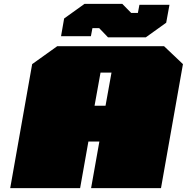

<svg xmlns="http://www.w3.org/2000/svg" viewBox="-20 -977 970 997"><path d="M541 -783 495 -831H460L452 -789H297L313 -881L419 -957H615L661 -910H696L704 -952H860L843 -859L737 -783ZM33 0 147 -644 277 -737H832L930 -644L816 0H453L496 -242H439L396 0ZM471 -428H528L559 -600H502Z"/></svg>

Font: Tomorrow Black
Style: Italic
Weight: 900
Italic angle: -10°
Designer: Tony de Marco, Monica Rizzolli
Foundry: Just in Type
Version: Version 2.002